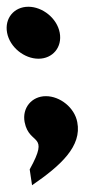

<svg xmlns="http://www.w3.org/2000/svg" viewBox="-36 -378 280 569"><path d="M59 171C145 112 207 55 193 -16C185 -59 142 -93 100 -93C58 -93 29 -58 37 -16C51 55 113 14 52 124ZM-15 -281C-7 -238 36 -204 78 -204C120 -204 149 -238 141 -281C133 -324 90 -358 48 -358C6 -358 -23 -324 -15 -281Z"/></svg>

Font: Charger EcoBlack
Style: OpObl
Weight: 1000
Designer: Jasper
Foundry: Cannot Into Space Fonts
Version: Version 1.1